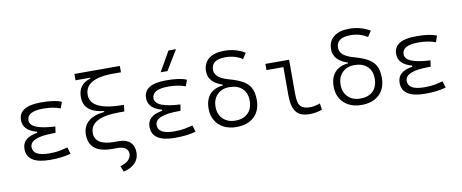

<svg xmlns="http://www.w3.org/2000/svg" viewBox="-81 -1167 4265 1772"><g transform="rotate(-10 2051.0 -280.5)"><path d="M305.7 9.8Q88.9 9.8 88.9 -130.4Q88.9 -235.4 230.5 -256.8V-267.1Q103.5 -300.8 103.5 -397.9Q103.5 -527.3 313.5 -527.3Q446.3 -527.3 504.9 -499L483.9 -441.4Q415.5 -467.3 324.2 -467.3Q170.9 -467.3 170.9 -383.3Q170.9 -296.4 405.8 -285.6L397 -227.1H379.9Q156.2 -227.1 156.2 -135.3Q156.2 -50.3 309.6 -50.3Q370.1 -50.3 409.9 -58.6Q449.7 -66.9 481.4 -75.2L500 -13.7Q462.4 -2.4 413.3 3.7Q364.3 9.8 305.7 9.8Z M885.7 9.8Q669.9 9.8 669.9 -162.6Q669.9 -236.3 720.5 -282.7Q771 -329.1 873.5 -339.4V-347.7Q780.8 -357.4 732.7 -397.7Q684.6 -438 684.6 -513.2Q684.6 -630.9 801.8 -666V-672.9H663.1V-732.4H1088.9V-672.9H988.3Q750 -664.6 750 -520Q750 -372.1 1063.5 -372.1L1056.6 -311.5H1013.2Q735.4 -311.5 735.4 -166Q735.4 -50.3 918 -50.3H961.4Q1028.3 -50.3 1064.9 -16.1Q1101.6 18.1 1101.6 81.1Q1101.6 138.7 1064 178Q1026.4 217.3 955.6 234.4L933.1 180.2Q981.9 166.5 1009 140.9Q1036.1 115.2 1036.1 81.1Q1036.1 46.9 1009.8 28.3Q983.4 9.8 935.1 9.8Z M1477.5 9.8Q1260.7 9.8 1260.7 -130.4Q1260.7 -235.4 1402.3 -256.8V-267.1Q1275.4 -300.8 1275.4 -397.9Q1275.4 -527.3 1485.4 -527.3Q1618.2 -527.3 1676.8 -499L1655.8 -441.4Q1587.4 -467.3 1496.1 -467.3Q1342.8 -467.3 1342.8 -383.3Q1342.8 -296.4 1577.6 -285.6L1568.8 -227.1H1551.8Q1328.1 -227.1 1328.1 -135.3Q1328.1 -50.3 1481.4 -50.3Q1542 -50.3 1581.8 -58.6Q1621.6 -66.9 1653.3 -75.2L1671.9 -13.7Q1634.3 -2.4 1585.2 3.7Q1536.1 9.8 1477.5 9.8ZM1449.7 -609.4 1555.7 -794.9H1626L1513.7 -609.4Z M2052.2 9.8Q1984.4 9.8 1933.6 -16.6Q1882.8 -43 1855 -90.3Q1827.1 -137.7 1827.1 -201.7Q1827.1 -286.6 1870.8 -335Q1914.6 -383.3 1995.1 -390.1V-397Q1863.3 -441.4 1863.3 -543.9Q1863.3 -620.1 1915 -661.6Q1966.8 -703.1 2061 -703.1Q2167.5 -703.1 2254.9 -650.9L2219.2 -597.2Q2152.3 -642.1 2061 -642.1Q1929.2 -642.1 1929.2 -547.4Q1929.2 -508.3 1960.7 -481.4Q1992.2 -454.6 2058.6 -436Q2128.4 -417 2177.7 -391.6Q2227.1 -366.2 2253.2 -322.8Q2279.3 -279.3 2279.3 -206.5Q2279.3 -105 2219 -47.6Q2158.7 9.8 2052.2 9.8ZM2053.2 -50.3Q2128.4 -50.3 2170.9 -92.5Q2213.4 -134.8 2213.4 -209.5Q2213.4 -282.2 2169.7 -323.2Q2126 -364.3 2048.8 -364.3Q1978.5 -364.3 1935.8 -321Q1893.1 -277.8 1893.1 -206.5Q1893.1 -135.7 1937 -93Q1981 -50.3 2053.2 -50.3Z M2736.3 9.8Q2649.9 9.8 2611.8 -39.1Q2573.7 -87.9 2573.7 -195.3V-459.5H2415V-517.6H2637.2V-200.2Q2637.2 -148.4 2646.2 -115.7Q2655.3 -83 2680.7 -67.6Q2706.1 -52.2 2755.9 -52.2Q2792 -52.2 2847.2 -70.8L2855.5 -10.7Q2824.7 0 2796.6 4.9Q2768.6 9.8 2736.3 9.8Z M3224.1 9.8Q3156.2 9.8 3105.5 -16.6Q3054.7 -43 3026.9 -90.3Q2999 -137.7 2999 -201.7Q2999 -286.6 3042.7 -335Q3086.4 -383.3 3167 -390.1V-397Q3035.2 -441.4 3035.2 -543.9Q3035.2 -620.1 3086.9 -661.6Q3138.7 -703.1 3232.9 -703.1Q3339.4 -703.1 3426.8 -650.9L3391.1 -597.2Q3324.2 -642.1 3232.9 -642.1Q3101.1 -642.1 3101.1 -547.4Q3101.1 -508.3 3132.6 -481.4Q3164.1 -454.6 3230.5 -436Q3300.3 -417 3349.6 -391.6Q3398.9 -366.2 3425 -322.8Q3451.2 -279.3 3451.2 -206.5Q3451.2 -105 3390.9 -47.6Q3330.6 9.8 3224.1 9.8ZM3225.1 -50.3Q3300.3 -50.3 3342.8 -92.5Q3385.3 -134.8 3385.3 -209.5Q3385.3 -282.2 3341.6 -323.2Q3297.9 -364.3 3220.7 -364.3Q3150.4 -364.3 3107.7 -321Q3064.9 -277.8 3064.9 -206.5Q3064.9 -135.7 3108.9 -93Q3152.8 -50.3 3225.1 -50.3Z M3821.3 9.8Q3604.5 9.8 3604.5 -130.4Q3604.5 -235.4 3746.1 -256.8V-267.1Q3619.1 -300.8 3619.1 -397.9Q3619.1 -527.3 3829.1 -527.3Q3961.9 -527.3 4020.5 -499L3999.5 -441.4Q3931.2 -467.3 3839.8 -467.3Q3686.5 -467.3 3686.5 -383.3Q3686.5 -296.4 3921.4 -285.6L3912.6 -227.1H3895.5Q3671.9 -227.1 3671.9 -135.3Q3671.9 -50.3 3825.2 -50.3Q3885.7 -50.3 3925.5 -58.6Q3965.3 -66.9 3997.1 -75.2L4015.6 -13.7Q3978 -2.4 3929 3.7Q3879.9 9.8 3821.3 9.8Z"/></g></svg>

Font: Caskaydia Cove Light
Style: Regular
Weight: 300
Monospace: yes
Designer: Aaron Bell
Foundry: Saja Typeworks
Version: Version 4.300; ttfautohint (v1.8.3)